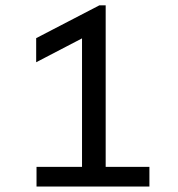

<svg xmlns="http://www.w3.org/2000/svg" viewBox="-20 -686 654 706"><path d="M345.4 -666.4H368.6V0H281.6V-607.2ZM113 -457.1V-545.7L345.4 -666.4V-578.1ZM114.3 0V-72.4H529.4V0Z"/></svg>

Font: Intel One Mono Light
Style: Regular
Weight: 300
Monospace: yes
Designer: Fred Shallcrass
Foundry: Frere-Jones Type LLC
Version: Version 1.004